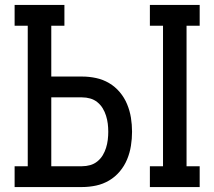

<svg xmlns="http://www.w3.org/2000/svg" viewBox="-20 -755 865 775"><path d="M585 0V-84H638V-651H585V-735H786V-651H733V-84H786V0ZM39 0V-84H92V-651H39V-735H240V-651H187V-446H312Q340 -446 368 -440Q396 -434 420.5 -419.5Q445 -405 463.5 -383Q482 -361 493 -334.5Q504 -308 508.5 -280Q513 -252 513 -223Q513 -195 508.5 -166.5Q504 -138 493 -111.5Q482 -85 463.5 -63Q445 -41 420.5 -26.5Q396 -12 368 -6Q340 0 311 0ZM187 -84H311Q328 -84 344 -88.5Q360 -93 373 -103.5Q386 -114 394.5 -128Q403 -142 408 -158Q413 -174 415 -190.5Q417 -207 417 -223Q417 -240 415 -256Q413 -272 408 -288Q403 -304 394.5 -318Q386 -332 373 -342.5Q360 -353 344 -357.5Q328 -362 311 -362H187Z"/></svg>

Font: Iosevka Etoile Medium
Style: Regular
Weight: 500
Designer: Belleve Invis
Foundry: Belleve Invis
Version: Version 22.1.2; ttfautohint (v1.8.4)